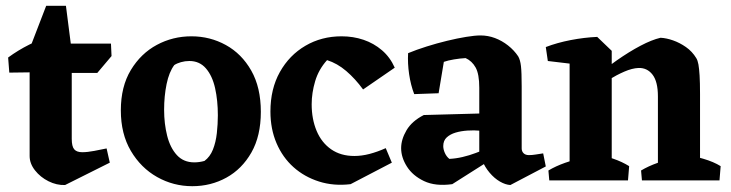

<svg xmlns="http://www.w3.org/2000/svg" viewBox="-20 -621 2516 661"><path d="M204 16Q175 17 147 3Q119 -11 100.5 -34.5Q82 -58 82 -84V-453L139 -601H207L227 -445V-143Q227 -117 235.5 -107Q244 -97 263 -97Q281 -97 304.5 -101.5Q328 -106 347 -110L358 -61ZM12 -371 8 -423Q42 -448 81 -467.5Q120 -487 164 -505L189 -435L165 -373ZM170 -370V-471H362L364 -428L315 -370Z M642 20Q577 20 521 -11.5Q465 -43 430.5 -101.5Q396 -160 396 -241Q396 -323 430.5 -380Q465 -437 520 -466.5Q575 -496 639 -496Q703 -496 757.5 -466Q812 -436 845 -378Q878 -320 878 -236Q878 -153 845.5 -96Q813 -39 759.5 -9.5Q706 20 642 20ZM649 -62Q666 -62 684 -67Q703 -81 713 -106Q723 -131 726.5 -162.5Q730 -194 730 -224Q730 -275 720.5 -317.5Q711 -360 689 -385.5Q667 -411 632 -411Q617 -411 603 -407Q589 -403 580 -397Q562 -373 553.5 -331.5Q545 -290 545 -243Q545 -195 555.5 -153.5Q566 -112 589 -87Q612 -62 649 -62Z M1187 13Q1129 20 1078.5 4Q1028 -12 990.5 -45.5Q953 -79 932 -128Q911 -177 911 -237Q911 -315 943.5 -373Q976 -431 1031.5 -463.5Q1087 -496 1156 -496Q1196 -496 1231.5 -484Q1267 -472 1295 -448Q1323 -424 1339 -388L1230 -313Q1203 -350 1172 -376.5Q1141 -403 1106 -414Q1077 -382 1065 -341.5Q1053 -301 1053 -262Q1053 -211 1070 -170.5Q1087 -130 1120 -107Q1153 -84 1200 -84Q1225 -84 1252 -91Q1279 -98 1308 -111L1329 -61Z M1737 16Q1720 15 1701 4Q1682 -7 1665.5 -26.5Q1649 -46 1640 -69L1630 -78V-319Q1630 -366 1617.5 -388.5Q1605 -411 1583 -421Q1564 -420 1543 -416.5Q1522 -413 1508 -408L1490 -300L1406 -297Q1394 -328 1388.5 -365.5Q1383 -403 1385 -438Q1414 -450 1449 -461Q1484 -472 1519 -480.5Q1554 -489 1584.5 -494Q1615 -499 1634 -499Q1660 -499 1684 -490Q1708 -481 1729 -464.5Q1750 -448 1764 -427Q1771 -415 1773.5 -393.5Q1776 -372 1776 -324V-110Q1776 -100 1782.5 -93.5Q1789 -87 1801 -87Q1812 -87 1824 -89Q1836 -91 1850 -93L1859 -48ZM1537 13Q1479 21 1440 2.5Q1401 -16 1381 -47.5Q1361 -79 1361 -111Q1361 -141 1379.5 -172.5Q1398 -204 1439 -225L1660 -231L1658 -171H1634Q1612 -173 1589.5 -171.5Q1567 -170 1548.5 -164.5Q1530 -159 1518 -148Q1506 -137 1506 -118Q1506 -107 1511.5 -94.5Q1517 -82 1527 -74Q1549 -75 1572.5 -80.5Q1596 -86 1617 -94Q1638 -102 1651 -107L1660 -65Z M1941 0V-446L2036 -494L2086 -446V0ZM2245 0V-289Q2245 -340 2226.5 -364Q2208 -388 2178 -387Q2156 -386 2129.5 -374.5Q2103 -363 2076 -346.5Q2049 -330 2025 -311L2016 -343Q2059 -382 2102.5 -412.5Q2146 -443 2185 -463.5Q2224 -484 2254 -491Q2274 -490 2297 -482Q2320 -474 2341.5 -459Q2363 -444 2377 -421Q2382 -413 2384.5 -399Q2387 -385 2388.5 -361Q2390 -337 2390 -297V0ZM1866 -411 1859 -459Q1898 -474 1944.5 -483Q1991 -492 2036 -494L2040 -438L1975 -398ZM1871 0 1868 -34Q1893 -49 1925.5 -60.5Q1958 -72 1983 -78L1972 0ZM2014 0 2031 -91Q2061 -85 2091.5 -74.5Q2122 -64 2146 -49L2142 0ZM2190 0 2187 -34Q2212 -49 2244.5 -60.5Q2277 -72 2302 -78L2291 0ZM2319 0 2336 -91Q2365 -85 2401 -74.5Q2437 -64 2461 -49L2457 0Z"/></svg>

Font: Eczar SemiBold
Style: Regular
Weight: 600
Designer: Vaibhav Singh
Foundry: Rosetta Type Foundry
Version: Version 2.000